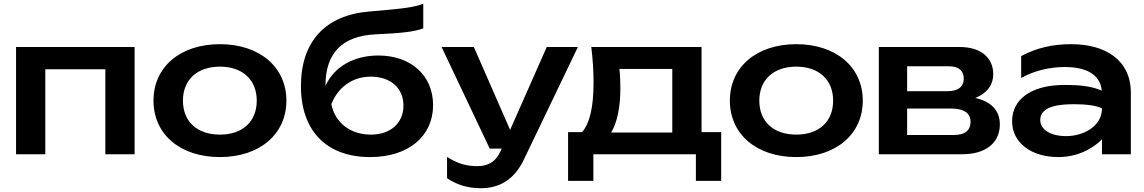

<svg xmlns="http://www.w3.org/2000/svg" viewBox="-20 -817 6058 1017"><path d="M65 -568V0H220V-450H538V0H693V-568Z M1145 15C1355 15 1497 -106 1497 -284C1497 -462 1355 -583 1145 -583C934 -583 793 -462 793 -284C793 -106 934 15 1145 15ZM1145 -104C1024 -104 949 -173 949 -284C949 -394 1024 -464 1145 -464C1265 -464 1340 -394 1340 -284C1340 -173 1265 -104 1145 -104Z M1941 15C2142 15 2274 -94 2274 -260C2274 -417 2157 -523 1984 -523C1854 -523 1749 -463 1704 -362V-364C1704 -534 1791 -626 1967 -635C2110 -641 2180 -650 2222 -667V-797C2169 -778 2126 -772 1936 -756C1703 -737 1574 -596 1574 -361C1574 -124 1709 15 1941 15ZM1944 -104C1837 -104 1755 -166 1735 -265C1771 -357 1849 -411 1944 -411C2049 -411 2117 -350 2117 -258C2117 -165 2049 -104 1944 -104Z M2528 180C2619 180 2702 139 2754 30L3041 -568H2876L2682 -129L2490 -568H2319L2574 -30H2638L2633 -20C2606 42 2563 63 2508 63C2448 63 2403 49 2348 14V127C2399 161 2455 180 2528 180Z M3112 -568C3120 -503 3124 -439 3124 -381C3124 -250 3104 -164 3063 -117H2989V141H3123V0H3666V141H3800V-117H3696V-568ZM3266 -351C3266 -381 3265 -415 3261 -452H3541V-115H3217C3249 -167 3266 -248 3266 -351Z M4198 15C4408 15 4550 -106 4550 -284C4550 -462 4408 -583 4198 -583C3987 -583 3846 -462 3846 -284C3846 -106 3987 15 4198 15ZM4198 -104C4077 -104 4002 -173 4002 -284C4002 -394 4077 -464 4198 -464C4318 -464 4393 -394 4393 -284C4393 -173 4318 -104 4198 -104Z M5077 0C5201 0 5276 -60 5276 -158C5276 -231 5231 -279 5146 -298C5206 -322 5241 -365 5241 -425C5241 -513 5173 -568 5064 -568H4635V0ZM4785 -242H5020C5091 -242 5121 -213 5121 -173C5121 -128 5094 -102 5032 -102H4785ZM4785 -466H5006C5062 -466 5085 -439 5085 -400C5085 -360 5058 -334 4999 -334H4785Z M5817 0H5970V-325C5970 -501 5833 -583 5654 -583C5556 -583 5472 -564 5389 -520V-404C5460 -444 5544 -462 5619 -462C5744 -462 5808 -416 5816 -337C5760 -362 5689 -367 5629 -367C5615 -367 5601 -367 5586 -366C5446 -359 5341 -294 5341 -175C5341 -58 5446 15 5586 15C5688 15 5769 -30 5817 -79ZM5817 -243C5817 -146 5716 -96 5628 -96C5543 -96 5490 -131 5490 -182C5490 -262 5614 -265 5671 -265C5728 -265 5787 -259 5817 -243Z"/></svg>

Font: Bounded Med
Style: Regular
Weight: 500
Designer: Vlad Churkin
Version: Version 3.0